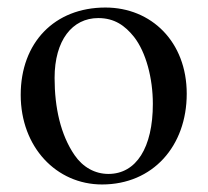

<svg xmlns="http://www.w3.org/2000/svg" viewBox="-20 -480 552 510"><path d="M476 -231C476 -369 382 -460 260 -460C125 -460 35 -367 35 -228C35 -89 130 10 251 10C386 10 476 -92 476 -231ZM386 -204C386 -88 342 -18 268 -18C232 -18 200 -36 178 -68C141 -122 125 -194 125 -273C125 -373 172 -432 241 -432C284 -432 312 -412 336 -382C368 -341 386 -272 386 -204Z"/></svg>

Font: STIX Math
Style: Regular
Weight: 400
Designer: MicroPress Inc., with final additions and corrections provided by Coen Hoffman, Elsevier (retired)
Version: Version 1.1.0